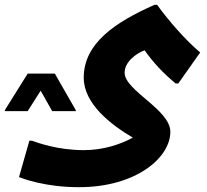

<svg xmlns="http://www.w3.org/2000/svg" viewBox="-116 -514 861 798"><path d="M537 -494H526C362 -421 232 -334 232 -191C232 -82 346 5 436 58C385 86 313 110 233 110C124 110 43 80 17 71H6L-37 222C-24 227 69 264 212 264C450 264 592 141 592 34C592 -59 402 -137 402 -212C402 -257 450 -292 485 -305C522 -253 560 -212 614 -167H625L716 -296C657 -345 582 -431 537 -494ZM53 -137 101 -52H199V-56L112 -208H-1L-96 -56V-52H-1Z"/></svg>

Font: Kufam Arabic Latin Roman Bold
Style: Regular
Weight: 700
Designer: Wael Morcos & Artur Schmal
Version: Version 1.200;PS 001.200;hotconv 1.0.88;makeotf.lib2.5.64775